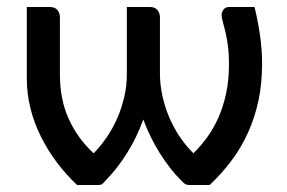

<svg xmlns="http://www.w3.org/2000/svg" viewBox="-20 -528 818 548"><path d="M706.5 -508Q716.5 -466.5 722.2 -426.8Q728 -387 728 -346Q728 -290 717.8 -241.5Q707.5 -193 688.2 -150.2Q669 -107.5 641.2 -70.2Q613.5 -33 578.5 0H521Q512.5 0 507.8 -3.2Q503 -6.5 496.5 -13.5Q465 -45 436.5 -90.2Q408 -135.5 389 -187Q370.5 -135.5 342 -90.2Q313.5 -45 281.5 -13Q275.5 -6 272 -3Q268.5 0 260 0H200Q168.5 -29.5 142.2 -64.5Q116 -99.5 96.8 -138Q77.5 -176.5 67 -218.5Q56.5 -260.5 56.5 -304V-508H122Q137.5 -508 144.2 -499Q151 -490 151 -478.5V-315Q151 -244 176.2 -188.5Q201.5 -133 247 -90.5Q267 -110.5 284.5 -136Q302 -161.5 314.8 -190.8Q327.5 -220 334.8 -251.8Q342 -283.5 342 -315V-508H408Q423 -508 429.8 -499Q436.5 -490 436.5 -478.5V-318.5Q436.5 -287 443.2 -255.8Q450 -224.5 462.2 -195Q474.5 -165.5 492.2 -139Q510 -112.5 532 -90.5Q553 -111 571.5 -136.5Q590 -162 603.8 -193.2Q617.5 -224.5 625.5 -262Q633.5 -299.5 633.5 -344.5Q633.5 -376 630.2 -399Q627 -422 623 -438.5Q619 -455 615.8 -466.2Q612.5 -477.5 612.5 -485Q612.5 -493.5 618 -500.8Q623.5 -508 633.5 -508Z"/></svg>

Font: Lato 2
Style: Regular
Weight: 500
Designer: Lukasz Dziedzic with Adam Twardoch and Botio Nikoltchev
Foundry: tyPoland Lukasz Dziedzic
Version: Version 2.015; 2015-08-06; http://www.latofonts.com/